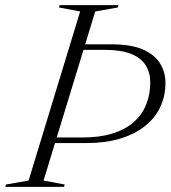

<svg xmlns="http://www.w3.org/2000/svg" viewBox="-58 -725 662 745"><path d="M261.5 -191.5Q328.5 -191.5 378 -206.8Q427.5 -222 460 -250.5Q492.5 -279 508.8 -318.2Q525 -357.5 525 -405.5Q525 -443.5 507.2 -471.8Q489.5 -500 450.8 -515.8Q412 -531.5 349.5 -531.5H228L238 -553H375.5Q451 -553 496.8 -532.8Q542.5 -512.5 563.2 -478.8Q584 -445 584 -403.5Q584 -352 563.5 -309Q543 -266 503.5 -235Q464 -204 407.8 -187Q351.5 -170 280 -170H118.5L125 -191.5ZM253 -680.5 171 -696 173.5 -705H402L399 -696L311.5 -680.5L111 -24.5L193 -9L190.5 0H-37.5L-35 -9L53 -24.5Z"/></svg>

Font: Newsreader 60pt Light
Style: Italic
Weight: 300
Italic angle: -17°
Designer: Hugues Gentile
Foundry: Production Type
Version: Version 1.003